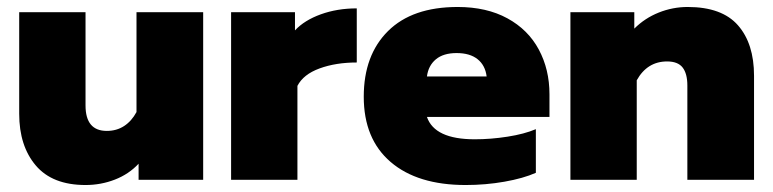

<svg xmlns="http://www.w3.org/2000/svg" viewBox="-20 -515 2215 550"><path d="M35 -189V-480H225V-213Q225 -140 286 -140Q314 -140 335.5 -154Q357 -168 371 -194V-480H562V0H377V-46Q349 -16 309 -0.5Q269 15 225 15Q130 15 82.5 -41Q35 -97 35 -189Z M642 -480H825V-428Q852 -457 899 -474Q946 -491 1002 -491V-336Q942 -336 895.5 -319Q849 -302 832 -269V0H642Z M1022 -238Q1022 -357 1091.5 -426Q1161 -495 1291 -495Q1374 -495 1433.5 -462.5Q1493 -430 1523.5 -373Q1554 -316 1554 -245V-180H1203Q1225 -116 1340 -116Q1386 -116 1434 -123.5Q1482 -131 1515 -145V-20Q1479 -4 1425 5.5Q1371 15 1314 15Q1176 15 1099 -51Q1022 -117 1022 -238ZM1374 -296Q1370 -328 1348 -345.5Q1326 -363 1288 -363Q1250 -363 1228.5 -345Q1207 -327 1203 -296Z M1614 -480H1797V-433Q1827 -463 1867 -479Q1907 -495 1950 -495Q2048 -495 2094 -442.5Q2140 -390 2140 -298V0H1949V-270Q1949 -304 1935.5 -321.5Q1922 -339 1891 -339Q1834 -339 1804 -285V0H1614Z"/></svg>

Font: Readiness ExtraBold
Style: Regular
Weight: 800
Designer: Katatrad Team
Foundry: CadsonDemak
Version: Version 1.00;January 16, 2020;FontCreator 12.0.0.2550 64-bit